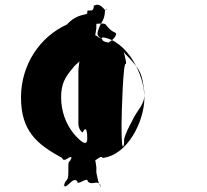

<svg xmlns="http://www.w3.org/2000/svg" viewBox="-20 -831 886 823"><path d="M501 -297C501 -344 508 -580 520 -556C524 -568 503 -629 509 -619C513 -611 494 -642 506 -618C517 -595 515 -604 545 -570C581 -529 589 -514 598 -441C605 -382 570 -366 546 -312C534 -290 518 -259 512 -235C512 -225 513 -213 509 -205C503 -195 501 -229 501 -297ZM297 -257C263 -298 242 -354 242 -413C242 -471 258 -499 292 -539C307 -561 324 -562 330 -586C330 -596 327 -578 327 -588C321 -584 316 -537 316 -527V-298C316 -287 323 -269 334 -263C346 -287 354 -282 354 -236C354 -202 327 -222 297 -257ZM267 -726C152 -674 70 -555 70 -413C70 -268 140 -212 246 -154C256 -129 281 -170 288 -154C288 -132 286 -178 286 -156C279 -129 273 -149 273 -116V-91C273 -51 263 -68 254 -36C254 -14 256 -56 256 -34C266 -21 293 -76 311 -54C311 -32 356 -76 356 -54C373 -32 401 -65 410 -34C410 -12 413 -58 413 -36C404 -24 393 -95 393 -91V-116C393 -104 388 -172 381 -156C381 -134 379 -176 379 -154C386 -126 410 -172 420 -154C527 -166 599 -311 599 -413C599 -513 524 -657 420 -671C410 -653 386 -698 379 -671C379 -649 381 -691 381 -669C387 -652 393 -718 393 -708V-730C393 -726 410 -734 431 -728C465 -683 478 -698 478 -683C469 -659 442 -648 444 -648C464 -648 418 -648 418 -663C400 -678 387 -675 412 -729C424 -745 430 -764 430 -786C439 -798 442 -790 430 -788C395 -832 381 -796 381 -810C381 -814 386 -791 373 -786C353 -786 354 -788 354 -774C348 -764 311 -774 267 -726Z"/></svg>

Font: Hussar Przerywany
Style: Regular
Weight: 400
Foundry: Cannot Into Space Fonts
Version: Version 0.982